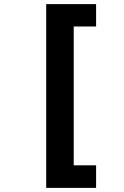

<svg xmlns="http://www.w3.org/2000/svg" viewBox="-20 -749 603 935"><path d="M205 166H448V56H339V-620H448V-729H205Z"/></svg>

Font: Noto Sans Mono SemiCondensed ExtraBold
Style: Regular
Weight: 800
Width: 4
Designer: Monotype Design Team
Foundry: Monotype Imaging Inc.
Version: Version 2.014